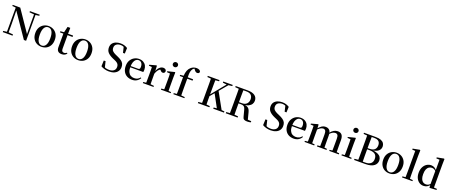

<svg xmlns="http://www.w3.org/2000/svg" viewBox="185 -2837 11400 4868"><g transform="rotate(20 5885.5 -403.0)"><path d="M41 0V-32L146 -45H171L305 -32V0ZM137 0V-710H174L182 -285V0ZM506 -704V-735H770V-704L665 -691H641ZM612 5 164 -649 161 -652 132 -697 42 -704V-735H245L653 -136L635 -129L632 -427V-735H672V5Z M1085 16Q1012 16 952.5 -17Q893 -50 858 -113Q823 -176 823 -265Q823 -354 859.5 -416Q896 -478 956 -510.5Q1016 -543 1085 -543Q1155 -543 1215 -511Q1275 -479 1311.5 -417Q1348 -355 1348 -265Q1348 -175 1313 -112.5Q1278 -50 1218.5 -17Q1159 16 1085 16ZM1085 -17Q1152 -17 1189.5 -79.5Q1227 -142 1227 -263Q1227 -385 1189.5 -447.5Q1152 -510 1085 -510Q1019 -510 981.5 -447.5Q944 -385 944 -263Q944 -142 981.5 -79.5Q1019 -17 1085 -17Z M1554 -489V-527H1746V-489ZM1632 16Q1565 16 1531 -18.5Q1497 -53 1497 -126Q1497 -152 1497.5 -173Q1498 -194 1498 -223V-489H1405V-520L1519 -530L1500 -516L1540 -686H1613L1610 -511V-500V-121Q1610 -77 1627.5 -57Q1645 -37 1677 -37Q1698 -37 1714.5 -44Q1731 -51 1751 -65L1766 -48Q1745 -17 1712 -0.5Q1679 16 1632 16Z M2076 16Q2003 16 1943.5 -17Q1884 -50 1849 -113Q1814 -176 1814 -265Q1814 -354 1850.5 -416Q1887 -478 1947 -510.5Q2007 -543 2076 -543Q2146 -543 2206 -511Q2266 -479 2302.5 -417Q2339 -355 2339 -265Q2339 -175 2304 -112.5Q2269 -50 2209.5 -17Q2150 16 2076 16ZM2076 -17Q2143 -17 2180.5 -79.5Q2218 -142 2218 -263Q2218 -385 2180.5 -447.5Q2143 -510 2076 -510Q2010 -510 1972.5 -447.5Q1935 -385 1935 -263Q1935 -142 1972.5 -79.5Q2010 -17 2076 -17Z M2908 18Q2846 18 2787 1.5Q2728 -15 2688 -41L2694 -199H2742L2785 -20L2730 -45L2721 -80Q2770 -45 2808 -33Q2846 -21 2898 -21Q2976 -21 3022 -56.5Q3068 -92 3068 -159Q3068 -194 3055.5 -220Q3043 -246 3015 -267Q2987 -288 2937 -308L2893 -327Q2800 -368 2751 -420.5Q2702 -473 2702 -555Q2702 -620 2734.5 -664Q2767 -708 2823.5 -730.5Q2880 -753 2950 -753Q3008 -753 3054.5 -738.5Q3101 -724 3140 -698L3134 -547H3085L3044 -718L3102 -693L3108 -656Q3067 -689 3035.5 -702Q3004 -715 2962 -715Q2894 -715 2850.5 -682Q2807 -649 2807 -587Q2807 -532 2838.5 -499.5Q2870 -467 2926 -442L2974 -421Q3050 -389 3094 -356.5Q3138 -324 3156.5 -285.5Q3175 -247 3175 -193Q3175 -130 3143 -82.5Q3111 -35 3051 -8.5Q2991 18 2908 18Z M3531 16Q3453 16 3392.5 -16Q3332 -48 3297.5 -110.5Q3263 -173 3263 -264Q3263 -351 3299.5 -413.5Q3336 -476 3395.5 -509.5Q3455 -543 3523 -543Q3593 -543 3642 -514.5Q3691 -486 3716 -437.5Q3741 -389 3741 -328Q3741 -292 3735 -267H3313V-300H3584Q3613 -300 3623.5 -316Q3634 -332 3634 -369Q3634 -434 3603.5 -472Q3573 -510 3519 -510Q3481 -510 3450 -484Q3419 -458 3400.5 -406Q3382 -354 3382 -277Q3382 -195 3405.5 -143Q3429 -91 3471 -66.5Q3513 -42 3566 -42Q3619 -42 3657 -61.5Q3695 -81 3723 -117L3740 -103Q3708 -47 3655 -15.5Q3602 16 3531 16Z M3820 0V-29L3929 -41H3996L4108 -29V0ZM3896 0Q3897 -25 3897.5 -66.5Q3898 -108 3898.5 -153Q3899 -198 3899 -232V-301Q3899 -352 3898.5 -388.5Q3898 -425 3896 -461L3813 -467V-492L3992 -541L4005 -532L4012 -390V-389V-232Q4012 -198 4012.5 -153Q4013 -108 4013.5 -66.5Q4014 -25 4015 0ZM4011 -320 3983 -377H4006Q4021 -429 4048 -466Q4075 -503 4108 -523Q4141 -543 4175 -543Q4207 -543 4230.5 -529.5Q4254 -516 4261 -485Q4261 -456 4246.5 -437.5Q4232 -419 4201 -419Q4179 -419 4162 -431Q4145 -443 4127 -465L4104 -490L4144 -486Q4097 -467 4065.5 -428Q4034 -389 4011 -320Z M4307 0V-29L4415 -40H4464L4571 -29V0ZM4383 0Q4384 -25 4384.5 -66.5Q4385 -108 4385.5 -153Q4386 -198 4386 -232V-300Q4386 -350 4385.5 -388.5Q4385 -427 4383 -463L4299 -469V-494L4489 -541L4501 -532L4498 -385V-232Q4498 -198 4498.5 -153Q4499 -108 4500 -66.5Q4501 -25 4502 0ZM4436 -655Q4408 -655 4387.5 -673.5Q4367 -692 4367 -721Q4367 -750 4387.5 -768.5Q4408 -787 4436 -787Q4464 -787 4484.5 -768.5Q4505 -750 4505 -721Q4505 -692 4484.5 -673.5Q4464 -655 4436 -655Z M4643 0V-29L4757 -40H4823L4940 -29V0ZM4724 0Q4726 -58 4726.5 -116.5Q4727 -175 4727 -232V-489H4638V-520L4767 -532L4727 -511V-520Q4734 -615 4757 -671.5Q4780 -728 4819 -763Q4854 -796 4893 -810Q4932 -824 4972 -824Q5012 -824 5043.5 -809.5Q5075 -795 5084 -763Q5083 -741 5068 -726.5Q5053 -712 5025 -712Q5002 -712 4982.5 -725Q4963 -738 4943 -768L4917 -802V-811H4961V-803Q4935 -800 4912.5 -785Q4890 -770 4877 -750Q4860 -723 4851 -690Q4842 -657 4839.5 -611.5Q4837 -566 4840 -503V-232Q4840 -175 4841 -116.5Q4842 -58 4843 0ZM4784 -489V-527H4984V-489Z M5403 0Q5405 -85 5405 -170.5Q5405 -256 5405 -342V-393Q5405 -479 5405 -564.5Q5405 -650 5403 -735H5523Q5521 -651 5520.5 -565Q5520 -479 5520 -393V-302Q5520 -240 5520.5 -163Q5521 -86 5523 0ZM5305 0V-32L5452 -45H5477L5615 -32V0ZM5305 -704V-735H5621V-704L5477 -691H5452ZM5719 0V-32L5856 -45H5877L6009 -32V0ZM5723 -704V-735H5977V-704L5868 -691L5843 -690ZM5460 -193 5457 -254H5472L5493 -281L5864 -735H5914ZM5824 0 5610 -395 5685 -483 5953 0Z M6057 0V-32L6204 -45H6230L6377 -32V0ZM6155 0Q6157 -85 6157 -170.5Q6157 -256 6157 -342V-393Q6157 -479 6157 -564.5Q6157 -650 6155 -735H6278Q6276 -651 6275.5 -563.5Q6275 -476 6275 -373V-350Q6275 -259 6275.5 -172.5Q6276 -86 6278 0ZM6635 12Q6578 12 6549 -7Q6520 -26 6512 -71L6470 -229Q6460 -271 6446 -296.5Q6432 -322 6407.5 -334Q6383 -346 6340 -346H6218V-379H6361Q6417 -379 6454 -401.5Q6491 -424 6510 -461.5Q6529 -499 6529 -546Q6529 -619 6487 -659.5Q6445 -700 6360 -700H6217V-735H6384Q6509 -735 6576 -686Q6643 -637 6643 -547Q6643 -499 6617.5 -458Q6592 -417 6537.5 -389.5Q6483 -362 6396 -357V-367Q6465 -364 6503.5 -346.5Q6542 -329 6561.5 -297Q6581 -265 6593 -216L6645 -14L6588 -41L6733 -32V0Q6711 5 6689 8.5Q6667 12 6635 12ZM6057 -704V-735H6217V-691H6204Z M7270 18Q7208 18 7149 1.5Q7090 -15 7050 -41L7056 -199H7104L7147 -20L7092 -45L7083 -80Q7132 -45 7170 -33Q7208 -21 7260 -21Q7338 -21 7384 -56.5Q7430 -92 7430 -159Q7430 -194 7417.5 -220Q7405 -246 7377 -267Q7349 -288 7299 -308L7255 -327Q7162 -368 7113 -420.5Q7064 -473 7064 -555Q7064 -620 7096.5 -664Q7129 -708 7185.5 -730.5Q7242 -753 7312 -753Q7370 -753 7416.5 -738.5Q7463 -724 7502 -698L7496 -547H7447L7406 -718L7464 -693L7470 -656Q7429 -689 7397.5 -702Q7366 -715 7324 -715Q7256 -715 7212.5 -682Q7169 -649 7169 -587Q7169 -532 7200.5 -499.5Q7232 -467 7288 -442L7336 -421Q7412 -389 7456 -356.5Q7500 -324 7518.5 -285.5Q7537 -247 7537 -193Q7537 -130 7505 -82.5Q7473 -35 7413 -8.5Q7353 18 7270 18Z M7893 16Q7815 16 7754.5 -16Q7694 -48 7659.5 -110.5Q7625 -173 7625 -264Q7625 -351 7661.5 -413.5Q7698 -476 7757.5 -509.5Q7817 -543 7885 -543Q7955 -543 8004 -514.5Q8053 -486 8078 -437.5Q8103 -389 8103 -328Q8103 -292 8097 -267H7675V-300H7946Q7975 -300 7985.5 -316Q7996 -332 7996 -369Q7996 -434 7965.5 -472Q7935 -510 7881 -510Q7843 -510 7812 -484Q7781 -458 7762.5 -406Q7744 -354 7744 -277Q7744 -195 7767.5 -143Q7791 -91 7833 -66.5Q7875 -42 7928 -42Q7981 -42 8019 -61.5Q8057 -81 8085 -117L8102 -103Q8070 -47 8017 -15.5Q7964 16 7893 16Z M8182 0V-29L8289 -40H8339L8444 -29V0ZM8258 0Q8259 -25 8259.5 -66.5Q8260 -108 8260.5 -153Q8261 -198 8261 -232V-302Q8261 -352 8260.5 -388.5Q8260 -425 8258 -462L8175 -468V-492L8354 -541L8367 -532L8374 -420V-417V-232Q8374 -198 8374.5 -153Q8375 -108 8375.5 -66.5Q8376 -25 8377 0ZM8517 0V-29L8621 -40H8672L8776 -29V0ZM8591 0Q8592 -25 8592.5 -66Q8593 -107 8593.5 -152Q8594 -197 8594 -232V-354Q8594 -423 8573.5 -452Q8553 -481 8514 -481Q8477 -481 8435 -454.5Q8393 -428 8348 -376L8341 -417H8356Q8402 -478 8451.5 -510.5Q8501 -543 8559 -543Q8629 -543 8666.5 -498Q8704 -453 8704 -353V-232Q8704 -197 8704.5 -152Q8705 -107 8705.5 -66Q8706 -25 8707 0ZM8849 0V-29L8950 -40H9002L9107 -29V0ZM8921 0Q8922 -25 8922.5 -66Q8923 -107 8923.5 -152Q8924 -197 8924 -232V-354Q8924 -426 8903 -453.5Q8882 -481 8841 -481Q8804 -481 8763.5 -457.5Q8723 -434 8678 -380L8669 -425H8685Q8732 -487 8781 -515Q8830 -543 8885 -543Q8960 -543 8997.5 -497.5Q9035 -452 9035 -351V-232Q9035 -197 9035.5 -152Q9036 -107 9036.5 -66Q9037 -25 9038 0Z M9179 0V-29L9287 -40H9336L9443 -29V0ZM9255 0Q9256 -25 9256.5 -66.5Q9257 -108 9257.5 -153Q9258 -198 9258 -232V-300Q9258 -350 9257.5 -388.5Q9257 -427 9255 -463L9171 -469V-494L9361 -541L9373 -532L9370 -385V-232Q9370 -198 9370.5 -153Q9371 -108 9372 -66.5Q9373 -25 9374 0ZM9308 -655Q9280 -655 9259.5 -673.5Q9239 -692 9239 -721Q9239 -750 9259.5 -768.5Q9280 -787 9308 -787Q9336 -787 9356.5 -768.5Q9377 -750 9377 -721Q9377 -692 9356.5 -673.5Q9336 -655 9308 -655Z M9520 0V-32L9667 -45H9680V0ZM9618 0Q9620 -86 9620 -173.5Q9620 -261 9620 -349V-396Q9620 -481 9620 -566Q9620 -651 9618 -735H9741Q9739 -652 9738.5 -566.5Q9738 -481 9738 -392V-372Q9738 -268 9738.5 -177.5Q9739 -87 9741 0ZM9680 0V-35H9814Q9904 -35 9954 -77.5Q10004 -120 10004 -200Q10004 -284 9955 -325.5Q9906 -367 9800 -367H9680V-400H9791Q9881 -400 9925.5 -441.5Q9970 -483 9970 -559Q9970 -626 9932 -663Q9894 -700 9805 -700H9680V-735H9837Q9925 -735 9979.5 -713Q10034 -691 10059.5 -652Q10085 -613 10085 -562Q10085 -520 10062 -482.5Q10039 -445 9987.5 -418.5Q9936 -392 9848 -383L9852 -393Q9950 -388 10010 -363Q10070 -338 10097.5 -296.5Q10125 -255 10125 -202Q10125 -164 10109.5 -128Q10094 -92 10059 -63Q10024 -34 9965.5 -17Q9907 0 9821 0ZM9520 -704V-735H9680V-691H9667Z M10473 16Q10400 16 10340.5 -17Q10281 -50 10246 -113Q10211 -176 10211 -265Q10211 -354 10247.5 -416Q10284 -478 10344 -510.5Q10404 -543 10473 -543Q10543 -543 10603 -511Q10663 -479 10699.5 -417Q10736 -355 10736 -265Q10736 -175 10701 -112.5Q10666 -50 10606.5 -17Q10547 16 10473 16ZM10473 -17Q10540 -17 10577.5 -79.5Q10615 -142 10615 -263Q10615 -385 10577.5 -447.5Q10540 -510 10473 -510Q10407 -510 10369.5 -447.5Q10332 -385 10332 -263Q10332 -142 10369.5 -79.5Q10407 -17 10473 -17Z M10813 0V-29L10927 -40H10976L11093 -29V0ZM10895 0Q10896 -34 10896.5 -73.5Q10897 -113 10897.5 -154.5Q10898 -196 10898 -232V-746L10815 -751V-778L10999 -813L11014 -804L11010 -647V-232Q11010 -196 11010.5 -154.5Q11011 -113 11012 -73.5Q11013 -34 11014 0Z M11393 16Q11329 16 11278 -18Q11227 -52 11197.5 -113.5Q11168 -175 11168 -258Q11168 -346 11200.5 -410Q11233 -474 11287.5 -508.5Q11342 -543 11407 -543Q11455 -543 11495.5 -520Q11536 -497 11571 -447H11581L11565 -426Q11535 -459 11505.5 -473.5Q11476 -488 11445 -488Q11402 -488 11366.5 -466Q11331 -444 11309.5 -394.5Q11288 -345 11288 -262Q11288 -184 11308 -135Q11328 -86 11362 -63.5Q11396 -41 11439 -41Q11474 -41 11504 -56Q11534 -71 11563 -105L11580 -81H11570Q11536 -34 11491.5 -9Q11447 16 11393 16ZM11557 11 11550 -84V-87V-446L11553 -457V-746L11466 -751V-778L11650 -813L11665 -804L11662 -649V-35L11744 -29V0Z"/></g></svg>

Font: Noto Serif KR SemiBold
Style: Regular
Weight: 600
Designer: Ryoko NISHIZUKA 西塚涼子 (kana & ideographs); Frank Grießhammer (Latin, Greek & Cyrillic); Wenlong ZHANG 张文龙 (bopomofo); San
Foundry: Adobe
Version: Version 2.003-H1;hotconv 1.1.1;makeotfexe 2.6.0